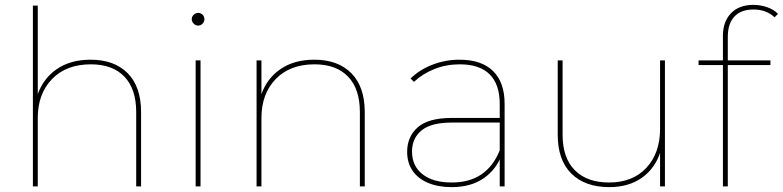

<svg xmlns="http://www.w3.org/2000/svg" viewBox="-20 -765 3213 788"><path d="M115 -742H135V-370L133 -373Q156 -442 212.5 -481Q269 -520 352 -520Q449 -520 504 -464.5Q559 -409 559 -305V0H539V-305Q539 -400 490.5 -450.5Q442 -501 353 -501Q252 -501 193.5 -440.5Q135 -380 135 -281V0H115Z M783 -517H803V0H783ZM767 -686Q767 -697 775 -704.5Q783 -712 793 -712Q804 -712 811.5 -704.5Q819 -697 819 -686Q819 -676 811.5 -668Q804 -660 793 -660Q783 -660 775 -668Q767 -676 767 -686Z M1033 -517H1053V-370L1051 -373Q1074 -442 1130.5 -481Q1187 -520 1270 -520Q1367 -520 1422 -464.5Q1477 -409 1477 -305V0H1457V-305Q1457 -400 1408.5 -450.5Q1360 -501 1271 -501Q1170 -501 1111.5 -440.5Q1053 -380 1053 -281V0H1033Z M2031 -123V-140V-338Q2031 -419 1989.5 -460Q1948 -501 1867 -501Q1811 -501 1762.5 -481.5Q1714 -462 1679 -429L1665 -443Q1702 -479 1755 -499.5Q1808 -520 1866 -520Q1956 -520 2003.5 -473.5Q2051 -427 2051 -339V0H2031ZM1651 -142Q1651 -204 1694.5 -242.5Q1738 -281 1835 -281H2042V-262H1834Q1750 -262 1710.5 -230Q1671 -198 1671 -143Q1671 -84 1714 -50Q1757 -16 1834 -16Q1907 -16 1956 -49.5Q2005 -83 2031 -148L2041 -135Q2019 -71 1966 -34Q1913 3 1834 3Q1777 3 1735.5 -15Q1694 -33 1672.5 -65.5Q1651 -98 1651 -142Z M2269 -212V-517H2289V-212Q2289 -117 2339 -66.5Q2389 -16 2480 -16Q2577 -16 2633 -76.5Q2689 -137 2689 -236V-517H2709V0H2689V-146L2691 -143Q2669 -74 2614.5 -35.5Q2560 3 2481 3Q2381 3 2325 -52.5Q2269 -108 2269 -212Z M3072 -745Q3101 -745 3128.5 -735.5Q3156 -726 3173 -708L3159 -694Q3125 -726 3073 -726Q3021 -726 2994 -697Q2967 -668 2967 -613V-514V-503V0H2947V-618Q2947 -676 2980 -710.5Q3013 -745 3072 -745ZM2847 -517H3142V-498H2847Z"/></svg>

Font: iiserrat Thin
Style: Regular
Weight: 100
Designer: Akira Ohta
Foundry: Akira Ohta
Version: Version 1.200;Glyphs 3.3.1 (3343)